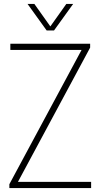

<svg xmlns="http://www.w3.org/2000/svg" viewBox="-20 -964 515 984"><path d="M28 0V-20L405 -721L413 -708H33V-740H442V-720L65 -19L57 -32H447V0ZM219 -808 121 -944H156L242 -823H234L320 -944H355L257 -808Z"/></svg>

Font: Encode Sans SC Condensed Thin
Style: Regular
Weight: 100
Width: 3
Designer: Multiple Designers
Foundry: Impallari Type
Version: Version 3.002